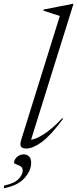

<svg xmlns="http://www.w3.org/2000/svg" viewBox="-98 -762 402 998"><path d="M213 -679Q199.5 -683.5 174 -691.5Q148.5 -699.5 127 -707L129 -712.5L279.5 -742H284L63.5 -36Q87.5 -38 129.2 -64Q171 -90 226 -148L230 -144.5Q166 -58 119.5 -24Q73 10 39 10Q18 10 11.2 -0.2Q4.5 -10.5 12.5 -36ZM-25 83.5Q-25 69 -10.5 54.8Q4 40.5 25.5 40.5Q44 40.5 54 52.2Q64 64 64 84Q64 124.5 29.2 163.8Q-5.5 203 -78.5 216.5L-76.5 202.5Q-24 191.5 -2 168.8Q20 146 20 125Q20 109.5 8.8 102.5Q-2.5 95.5 -13.8 92Q-25 88.5 -25 83.5Z"/></svg>

Font: Newsreader 72pt Light
Style: Italic
Weight: 300
Italic angle: -17°
Designer: Hugues Gentile
Foundry: Production Type
Version: Version 1.003; ttfautohint (v1.8.3)